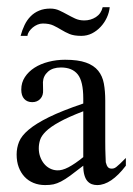

<svg xmlns="http://www.w3.org/2000/svg" viewBox="-20 -520 378 546"><path d="M337.9 -48.8Q295.9 6.3 256.3 6.3Q248 6.3 241 3.7Q233.9 1 228.5 -5.1Q223.1 -11.2 220 -22Q216.8 -32.7 216.8 -48.8Q194.3 -31.2 179.7 -20.5Q165 -9.8 153.6 -3.9Q142.1 2 132.1 4.2Q122.1 6.3 108.4 6.3Q90.3 6.3 75.4 0.2Q60.5 -5.9 49.8 -17.3Q39.1 -28.8 33.2 -44.7Q27.3 -60.5 27.3 -80.6Q27.3 -99.6 34.2 -116.7Q41 -133.8 61.5 -151.1Q82 -168.5 119.1 -186.8Q156.2 -205.1 216.8 -225.6V-239.7Q216.8 -288.6 201.2 -308.3Q185.5 -328.1 153.3 -328.1Q129.9 -328.1 116.5 -316.2Q103 -304.2 102.1 -286.6L102.5 -264.2Q103.5 -248.5 94.7 -239Q85.9 -229.5 71.8 -229.5Q57.1 -229.5 48.8 -238.8Q40.5 -248 40.5 -265.1Q40.5 -285.2 50.8 -300.8Q61 -316.4 78.1 -327.4Q95.2 -338.4 117.9 -344.2Q140.6 -350.1 165 -350.1Q202.1 -350.1 224.6 -342Q247.1 -334 259.3 -318.8Q271.5 -303.7 275.4 -282.2Q279.3 -260.7 279.3 -233.9V-118.2Q279.3 -94.2 280 -79.1Q280.8 -64 280.8 -58.6Q283.2 -48.8 286.9 -44.7Q290.5 -40.5 297.4 -40.5Q300.8 -40.5 303.7 -41.3Q306.6 -42 310.8 -45.2Q314.9 -48.3 321.3 -54.4Q327.6 -60.5 337.9 -70.8ZM216.8 -203.6Q173.8 -187 148.7 -173.1Q123.5 -159.2 110.6 -146.5Q97.7 -133.8 94 -122.1Q90.3 -110.4 90.3 -98.1Q90.3 -85 94.5 -73.7Q98.6 -62.5 105.5 -54.2Q112.3 -45.9 121.8 -41Q131.3 -36.1 142.1 -35.6Q156.2 -34.7 174.8 -44.4Q193.4 -54.2 216.8 -73.2ZM292 -499.5Q290.5 -484.4 283.7 -469.7Q276.9 -455.1 266.1 -443.6Q255.4 -432.1 241.5 -425Q227.5 -418 211.4 -418Q190.4 -418 177.7 -423.3Q165 -428.7 154.3 -435.3Q143.6 -441.9 131.8 -447.5Q120.1 -453.1 101.6 -453.1Q94.2 -453.1 86.7 -450Q79.1 -446.8 73 -441.7Q66.9 -436.5 62.7 -430.4Q58.6 -424.3 58.1 -418H38.6Q43 -434.6 49.8 -448.7Q56.6 -462.9 66.9 -473.4Q77.1 -483.9 91.1 -489.7Q105 -495.6 123 -495.6Q137.2 -495.6 148.7 -490.2Q160.2 -484.9 171.1 -478.8Q182.1 -472.7 193.6 -467.3Q205.1 -461.9 219.7 -461.9Q237.8 -461.9 252.7 -471.4Q267.6 -481 272 -499.5Z"/></svg>

Font: Surma
Style: Regular
Weight: 400
Designer: Sue Lloyd-Williams
Foundry: Sylheti Translation And Research
Version: Version 3.000